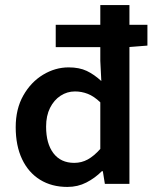

<svg xmlns="http://www.w3.org/2000/svg" viewBox="-20 -726 604 758"><path d="M246 12Q184 12 138 -16.5Q92 -45 67 -98Q42 -151 42 -224Q42 -296 72 -349Q102 -402 150 -431Q198 -460 251 -460Q293 -460 322.5 -446Q352 -432 380 -406L376 -486V-706H491V0H394L386 -50H382Q355 -23 321 -5.5Q287 12 246 12ZM273 -83Q302 -83 326.5 -96.5Q351 -110 376 -138V-322Q351 -346 326.5 -355.5Q302 -365 276 -365Q245 -365 219 -348Q193 -331 177.5 -300Q162 -269 162 -226Q162 -159 191 -121Q220 -83 273 -83ZM200 -540V-628H562V-546L486 -540Z"/></svg>

Font: Source Sans 3 ExtraLight SemiBold
Style: Regular
Weight: 600
Version: Version 3.052;hotconv 1.1.0;makeotfexe 2.6.0